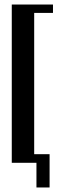

<svg xmlns="http://www.w3.org/2000/svg" viewBox="-20 -719 254 848"><path d="M32 -699H214V-662H131V0H32ZM117 -38H199V109H141V0H117Z"/></svg>

Font: Moniqa ExtBd Cond Paragraph
Style: Regular
Weight: 800
Width: 3
Designer: Rajesh Rajput
Foundry: Rajesh Rajput
Version: Version 1.000